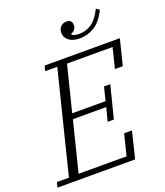

<svg xmlns="http://www.w3.org/2000/svg" viewBox="-177 -1017 966 1125"><g transform="rotate(-20 306.5 -454.5)"><path d="M-7 -32H68L226 -666H151L159 -698H628L588 -538H539L570 -664H286L215 -380H423L444 -464H483L432 -262H393L415 -346H207L129 -34H428L461 -166H510L469 0H-15ZM409 -777Q365 -777 340.5 -796Q316 -815 316 -844Q316 -867 330 -882Q344 -897 366 -897Q401 -897 401 -863Q401 -845 390 -833.5Q379 -822 368 -820V-816Q380 -803 414 -803Q457 -803 492 -827Q527 -851 555 -909L575 -895Q542 -828 499.5 -802.5Q457 -777 409 -777Z"/></g></svg>

Font: IBM Plex Serif Light
Style: Italic
Weight: 300
Italic angle: -14°
Designer: Mike Abbink, Paul van der Laan, Pieter van Rosmalen
Foundry: Bold Monday
Version: Version 3.001